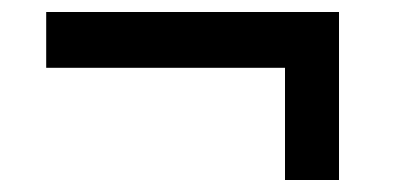

<svg xmlns="http://www.w3.org/2000/svg" viewBox="-20 -428 687 320"><path d="M455 -128V-315H57V-408H545V-128Z"/></svg>

Font: Hubot Sans Condensed ExtraLight Medium
Style: Regular
Weight: 500
Version: Version 2.000